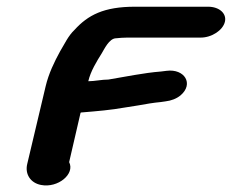

<svg xmlns="http://www.w3.org/2000/svg" viewBox="-20 -621 691 572"><path d="M243 -379C250 -409 268 -438 283 -462C290 -473 305 -507 326 -507C335 -508 348 -509 359 -509H578C611 -509 644 -531 650 -556C656 -581 633 -601 600 -601H382C289 -601 242 -576 202 -532C183 -514 173 -491 159 -468C142 -437 125 -402 116 -364L61 -132C54 -102 71 -76 102 -70C153 -60 204 -103 186 -138L220 -285C221 -286 222 -286 223 -286C271 -290 309 -293 354 -301L392 -307C414 -311 437 -315 459 -317L473 -319C490 -321 506 -327 518 -337C558 -371 530 -417 476 -410L460 -408C408 -404 352 -392 303 -384C283 -384 262 -379 243 -379Z"/></svg>

Font: Blanket
Style: SikObl
Weight: 700
Foundry: Cannot Into Space Fonts
Version: Version 0.9